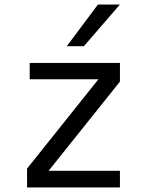

<svg xmlns="http://www.w3.org/2000/svg" viewBox="-20 -825 642 845"><path d="M349.1 -621.6 507.8 -805.2H411.1L273.9 -621.6ZM507.8 0V-73.2H193.8L507.8 -465.8V-547.9H110.8V-476.1H413.1L99.1 -83V0Z"/></svg>

Font: Hack Dev
Style: Regular
Weight: 400
Designer: Christopher Simpkins
Foundry: Christopher Simpkins
Version: Version 2.0315